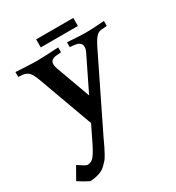

<svg xmlns="http://www.w3.org/2000/svg" viewBox="-219 -716 1018 1113"><g transform="rotate(-30 290.5 -159.5)"><path d="M-15.1 233.9 31.2 152.8Q79.6 185.5 88.9 185.5Q116.2 185.5 134 163.6Q151.9 141.6 179.7 84.5Q205.6 29.8 228 -14.6L95.2 -379.4Q85.4 -406.2 76.2 -421.9Q66.9 -437.5 55.4 -444.6Q43.9 -451.7 33.9 -453.6Q23.9 -455.6 5.9 -456.5Q-0.5 -457 -3.9 -457V-489.7Q98.6 -483.4 135.7 -483.4Q179.7 -483.4 282.2 -489.7V-457L244.6 -453.6H245.1Q230.5 -451.7 219.7 -443.6Q209 -435.5 209 -419.4Q209 -402.8 215.8 -385.7L298.3 -158.7Q341.3 -246.1 409.7 -386.7Q416.5 -400.4 416.5 -414.6Q416.5 -423.3 414.3 -429.9Q412.1 -436.5 406.5 -440.9Q400.9 -445.3 397 -448Q393.1 -450.7 383.3 -452.4Q373.5 -454.1 370.1 -454.8Q366.7 -455.6 354.7 -456.3Q342.8 -457 341.3 -457V-489.7Q436.5 -483.4 461.9 -483.4Q507.8 -483.4 588.4 -489.7V-456.5L549.8 -453.6H550.3Q532.2 -452.6 516.4 -436.3Q500.5 -419.9 480 -378.4L249.5 92.8Q246.1 100.1 239.3 114.7Q228 138.7 222.2 150.6Q216.3 162.6 205.1 183.1Q193.8 203.6 185.1 213.9Q176.3 224.1 161.9 238Q147.5 252 132.8 258.5Q118.2 265.1 98.1 270Q78.1 274.9 55.2 274.9Q18.1 256.8 -15.1 233.9ZM443.4 -593.8V-540H194.8V-593.8Z"/></g></svg>

Font: Flanker
Style: Bold
Weight: 700
Designer: Flanker
Foundry: Flanker
Version: Version 2.021